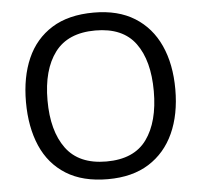

<svg xmlns="http://www.w3.org/2000/svg" viewBox="-52 -779 885 844"><g transform="rotate(-5 390.5 -357.5)"><path d="M720 -358Q720 -247 682.5 -164.5Q645 -82 572 -36Q499 10 391 10Q280 10 206.5 -36Q133 -82 97 -165Q61 -248 61 -359Q61 -469 97 -551Q133 -633 206.5 -679Q280 -725 392 -725Q499 -725 572 -679.5Q645 -634 682.5 -551.5Q720 -469 720 -358ZM156 -358Q156 -223 213 -145.5Q270 -68 391 -68Q513 -68 569 -145.5Q625 -223 625 -358Q625 -493 569 -569.5Q513 -646 392 -646Q271 -646 213.5 -569.5Q156 -493 156 -358Z"/></g></svg>

Font: Noto Sans NKo
Style: Regular
Weight: 400
Designer: Monotype Design Team
Foundry: Monotype Imaging Inc.
Version: Version 2.003; ttfautohint (v1.8.4.7-5d5b)